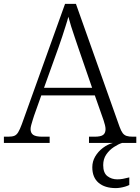

<svg xmlns="http://www.w3.org/2000/svg" viewBox="-22 -734 720 986"><path d="M-2 0V-32H19Q40 -32 51.5 -36.5Q63 -41 71.5 -55Q80 -69 90 -96L312 -714H368L592 -83Q600 -61 608 -50.5Q616 -40 628 -36Q640 -32 661 -32H678V0H435V-32H463Q496 -32 508 -41.5Q520 -51 520 -71Q520 -80 517 -92Q514 -104 510 -116Q506 -128 503 -136L465 -244H190L153 -140Q150 -131 146 -118Q142 -105 138.5 -92.5Q135 -80 135 -71Q135 -51 148.5 -41.5Q162 -32 196 -32H233V0ZM204 -283H451L382 -483Q373 -511 362.5 -540.5Q352 -570 343.5 -598Q335 -626 329 -648Q324 -628 315.5 -602Q307 -576 298 -547.5Q289 -519 279 -492ZM573 232Q516 232 484 204.5Q452 177 452 125Q452 95 467 69.5Q482 44 506.5 25.5Q531 7 558 0H605Q586 6 563 21Q540 36 524 59Q508 82 508 114Q508 154 529.5 170.5Q551 187 580 187Q595 187 609 184.5Q623 182 642 177V216Q632 221 620 224.5Q608 228 595.5 230Q583 232 573 232Z"/></svg>

Font: Noto Serif Khmer Light
Style: Regular
Weight: 300
Version: Version 2.003